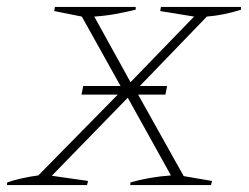

<svg xmlns="http://www.w3.org/2000/svg" viewBox="-29 -536 722 556"><path d="M-9 0 -8 -8Q13 -15 36 -20Q59 -25 82 -28L312 -262H207L212 -287H320L208 -488L128 -504L130 -516H364V-508Q336 -501 305.5 -495.5Q275 -490 244 -488L349 -298L533 -488L435 -504L437 -516H669V-508Q620 -492 570 -488L376 -287H455L450 -262H371L503 -26L585 -12L582 0H348L349 -8Q407 -24 466 -28L341 -253L121 -27L226 -12L223 0Z"/></svg>

Font: Piazzolla SC Thin
Style: Italic
Weight: 100
Italic angle: -11.3°
Designer: Juan Pablo del Peral
Foundry: Huerta Tipografica
Version: Version 1.330